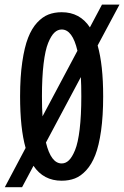

<svg xmlns="http://www.w3.org/2000/svg" viewBox="-38 -758 528 817"><path d="M224.5 11Q147 11 104.5 -52.5L56 38.5H-17.5L71 -128.5Q47.5 -211.5 47.5 -348Q47.5 -431 56.8 -494.2Q66 -557.5 81.5 -597.2Q97 -637 120 -661.8Q143 -686.5 168.2 -696.2Q193.5 -706 224.5 -706Q302 -706 344.5 -641.5L396 -738.5H470.5L377.5 -564.5Q401 -482 401 -348Q401 -264.5 392 -201.2Q383 -138 367.5 -98.2Q352 -58.5 329 -33.5Q306 -8.5 280.8 1.2Q255.5 11 224.5 11ZM140.5 -348Q140.5 -294 143 -263L291.5 -542Q270.5 -632.5 224.5 -632.5Q207.5 -632.5 193.5 -619.2Q179.5 -606 167 -575.5Q154.5 -545 147.5 -487Q140.5 -429 140.5 -348ZM224.5 -62.5Q241.5 -62.5 255.2 -75.8Q269 -89 281.5 -119.5Q294 -150 301 -208.2Q308 -266.5 308 -348Q308 -397.5 306 -430L157.5 -151.5Q179 -62.5 224.5 -62.5Z"/></svg>

Font: League Mono Condensed
Style: Regular
Weight: 400
Width: 1
Designer: Tyler Finck
Foundry: The League of Moveable Type / Tyler Finck
Version: Version 2.210